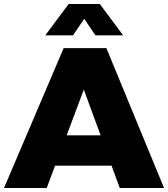

<svg xmlns="http://www.w3.org/2000/svg" viewBox="-28 -942 842 962"><path d="M-8 0 291 -701H505L794 0H572L531 -112H248L206 0ZM199 -765 316 -922H472L589 -765H450L394 -848L338 -765ZM306 -264H476L392 -493Z"/></svg>

Font: Trueno
Style: ExBd
Weight: 800
Designer: Julieta Ulanovsky
Foundry: Julieta Ulanovsky
Version: Version 3.001b